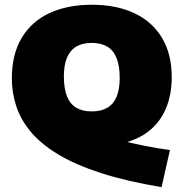

<svg xmlns="http://www.w3.org/2000/svg" viewBox="-20 -623 774 810"><path d="M661.5 166.5Q514 142 406.5 107.2Q299 72.5 226.2 28.8Q153.5 -15 110.5 -66.2Q67.5 -117.5 48.8 -174.5Q30 -231.5 30 -292.5Q30 -394 71.5 -463.2Q113 -532.5 188.8 -567.8Q264.5 -603 367 -603Q470 -603 545.8 -567.8Q621.5 -532.5 663 -464Q704.5 -395.5 704.5 -297Q704.5 -224.5 680.5 -166.5Q656.5 -108.5 607.8 -69.8Q559 -31 484.8 -16.2Q410.5 -1.5 310 -15.5L382.5 -64Q432.5 -46.5 484.2 -32.5Q536 -18.5 589 -8Q642 2.5 697 10ZM367 -153Q406.5 -153 432.8 -168.5Q459 -184 472 -215.2Q485 -246.5 485 -294Q485 -345 471.8 -378Q458.5 -411 432.2 -426.5Q406 -442 367 -442Q328.5 -442 302.5 -427Q276.5 -412 263 -380.8Q249.5 -349.5 249.5 -301Q249.5 -249.5 262.5 -216.8Q275.5 -184 301.8 -168.5Q328 -153 367 -153Z"/></svg>

Font: Encode Sans SC Condensed Thin Black
Style: Regular
Weight: 900
Version: Version 3.002